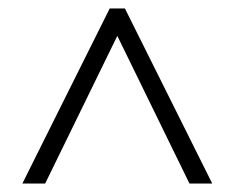

<svg xmlns="http://www.w3.org/2000/svg" viewBox="-20 -737 555 455"><path d="M33 -302H87L258 -652L429 -302H483L276 -717H240Z"/></svg>

Font: Noto Sans Armenian SemiCondensed Light
Style: Regular
Weight: 300
Width: 4
Designer: Monotype Design Team
Foundry: Monotype Imaging Inc.
Version: Version 2.008